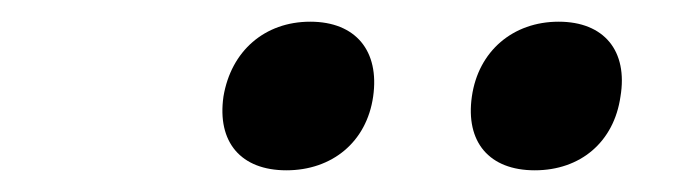

<svg xmlns="http://www.w3.org/2000/svg" viewBox="-20 -802 640 177"><path d="M473 -645C515 -645 546 -671 552 -713C559 -755 537 -782 495 -782C453 -782 421 -755 415 -713C409 -671 431 -645 473 -645ZM244 -645C286 -645 318 -671 324 -713C330 -755 308 -782 266 -782C224 -782 193 -755 186 -713C180 -671 202 -645 244 -645Z"/></svg>

Font: JetBrains Mono SemiBold
Style: Italic
Weight: 472
Italic angle: -9°
Monospace: yes
Designer: Philipp Nurullin, Konstantin Bulenkov
Foundry: JetBrains
Version: Version 2.305